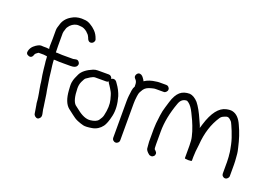

<svg xmlns="http://www.w3.org/2000/svg" viewBox="-104 -1005 1842 1310"><g transform="rotate(20 817.5 -350.0)"><path d="M160 -399C161 -394 162 -387 162 -379C162 -371 163 -360 165 -347L169 -308C171 -295 172 -282 174 -269C176 -256 178 -244 180 -234C182 -224 183 -213 184 -203C185 -193 187 -182 189 -173L194 -146C198 -124 200 -109 201 -99C202 -89 202 -81 203 -75C204 -69 205 -64 206 -59C208 -45 210 -33 212 -23L215 -4C216 4 220 10 226 15C239 25 251 24 262 9C267 2 268 -8 265 -21C262 -34 260 -44 259 -50C258 -56 258 -62 257 -67C256 -72 255 -81 253 -94C251 -107 248 -128 244 -156L239 -182C235 -205 233 -224 230 -239C227 -254 224 -279 220 -315L215 -353C213 -371 212 -385 212 -394C214 -393 216 -393 218 -394L255 -392H334C358 -392 372 -398 378 -409C381 -415 383 -421 381 -428C379 -435 375 -440 369 -444C363 -448 356 -448 349 -446C342 -444 337 -443 334 -443H255L216 -445C214 -444 211 -444 208 -445L207 -491V-584C207 -588 208 -593 209 -597C210 -601 213 -607 215 -616C217 -625 223 -635 233 -646C251 -664 272 -673 294 -671C298 -671 302 -670 306 -670C322 -670 338 -663 354 -650C359 -645 363 -640 368 -636C371 -633 373 -629 375 -626C377 -623 378 -619 381 -614C388 -592 401 -584 418 -591C424 -594 428 -598 431 -605C434 -612 434 -618 431 -624C424 -645 414 -662 400 -676C386 -690 375 -698 366 -703C349 -715 331 -721 311 -721C305 -721 300 -721 295 -722C268 -722 244 -715 223 -702C192 -684 173 -659 165 -627C163 -621 161 -614 159 -608C157 -602 156 -593 156 -584V-522C156 -514 156 -502 155 -485C154 -468 155 -457 157 -451C149 -452 142 -453 136 -453H116C110 -453 104 -454 98 -454C92 -454 85 -452 77 -448C69 -444 59 -438 48 -428C37 -418 29 -405 25 -389C21 -373 27 -363 43 -358C59 -353 70 -362 76 -383C76 -385 80 -389 88 -395L98 -402H136Z M625 -403C624 -410 621 -415 616 -420C611 -425 606 -427 599 -427H519C508 -427 497 -425 487 -421C444 -403 416 -381 403 -355C398 -344 393 -334 389 -324C385 -314 381 -302 379 -288C377 -274 378 -255 380 -230C382 -205 386 -181 394 -160C402 -139 413 -124 425 -114C437 -104 450 -95 464 -84C478 -73 492 -63 509 -56C526 -49 541 -44 554 -41C567 -38 588 -39 617 -44C646 -49 670 -64 688 -88C699 -103 710 -130 719 -171C728 -212 725 -258 710 -310C702 -335 689 -362 669 -389L662 -399C658 -404 652 -408 644 -409C636 -410 630 -408 625 -403ZM616 -382C616 -377 618 -372 621 -369L628 -359C632 -353 636 -347 640 -340C644 -333 648 -326 651 -321C654 -316 657 -308 660 -298C663 -288 665 -278 668 -269C676 -239 675 -200 664 -154C661 -141 654 -129 644 -115C634 -101 614 -93 586 -90C558 -87 525 -100 489 -129C480 -136 470 -144 459 -152C441 -169 431 -206 430 -265C430 -281 432 -298 440 -315C448 -332 454 -342 459 -346C464 -350 473 -356 486 -364C499 -372 510 -376 519 -376H599C605 -376 611 -378 616 -382Z M801 -6C808 -6 814 -9 819 -14C824 -19 826 -24 826 -31V-298C826 -313 827 -331 830 -352L833 -369C835 -379 841 -391 851 -406C861 -421 877 -431 901 -437C905 -438 911 -439 917 -441C923 -443 931 -443 940 -443H992C999 -443 1004 -446 1009 -451C1014 -456 1017 -462 1017 -469C1017 -476 1014 -482 1009 -487C1004 -492 999 -494 992 -494H940C933 -494 927 -493 920 -492C886 -488 858 -479 837 -464C837 -467 832 -475 823 -487L816 -495C811 -500 805 -503 798 -504C791 -505 785 -503 780 -498C775 -493 772 -488 771 -481C770 -474 772 -467 777 -462L784 -454C790 -446 793 -436 793 -422V-415C793 -414 793 -412 794 -411C788 -401 784 -390 782 -376L780 -359C779 -354 778 -346 777 -336C776 -326 775 -313 775 -298V-31C775 -24 777 -19 782 -14C787 -9 794 -6 801 -6Z M1307 -296C1307 -300 1300 -318 1285 -349C1265 -395 1245 -431 1225 -456C1205 -478 1184 -490 1164 -492C1136 -492 1112 -485 1094 -469C1076 -453 1061 -427 1050 -390C1047 -381 1043 -366 1037 -347C1031 -328 1026 -307 1023 -283C1020 -259 1018 -239 1016 -224C1015 -209 1014 -195 1014 -183V-90C1014 -82 1015 -74 1016 -65C1017 -56 1017 -49 1018 -42C1019 -35 1024 -26 1034 -16L1042 -9C1047 -4 1054 -2 1061 -2C1068 -2 1074 -5 1079 -10C1084 -15 1086 -21 1086 -28C1086 -35 1082 -41 1077 -46L1069 -53C1066 -56 1065 -68 1065 -90V-183C1065 -249 1079 -321 1107 -398C1117 -427 1135 -441 1161 -441L1164 -440L1176 -432C1190 -421 1204 -402 1217 -375C1236 -337 1248 -310 1254 -293C1260 -276 1264 -263 1267 -256C1269 -249 1272 -237 1276 -222C1280 -207 1282 -185 1282 -158V-68C1282 -65 1291 -63 1308 -63C1325 -63 1333 -65 1333 -68V-95C1333 -119 1336 -150 1341 -187C1347 -273 1370 -345 1410 -405C1416 -414 1424 -420 1434 -424C1446 -430 1456 -433 1464 -431C1472 -429 1482 -421 1493 -408C1497 -400 1506 -382 1518 -352C1530 -322 1540 -293 1546 -265C1552 -237 1555 -219 1556 -212C1557 -205 1557 -198 1558 -191C1559 -184 1560 -176 1560 -167C1561 -158 1561 -150 1561 -142V-58C1561 -51 1563 -45 1568 -40C1573 -35 1579 -32 1586 -32C1593 -32 1599 -35 1604 -40C1609 -45 1612 -51 1612 -58V-142C1612 -155 1611 -173 1609 -195C1608 -202 1608 -211 1607 -219C1606 -227 1604 -241 1599 -260C1587 -314 1571 -363 1550 -407C1532 -449 1508 -473 1478 -480C1466 -483 1451 -482 1433 -478C1383 -467 1344 -417 1316 -326C1313 -315 1310 -305 1307 -296Z"/></g></svg>

Font: AppleStorm
Style: Rg
Weight: 400
Foundry: Cannot Into Space Fonts
Version: Version 1.01